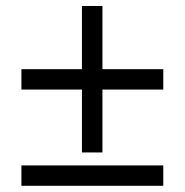

<svg xmlns="http://www.w3.org/2000/svg" viewBox="-20 -615 612 635"><path d="M318.8 -386.2H520V-318.8H318.8V-110.8H251V-318.8H50.8V-386.2H251V-595.2H318.8ZM50.8 -0.5V-67.9H520V-0.5Z"/></svg>

Font: OpenSans-Regular
Style: Regular
Weight: 400
Foundry: Ascender Corporation
Version: Version 1.10